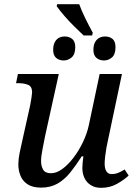

<svg xmlns="http://www.w3.org/2000/svg" viewBox="-20 -891 653 921"><path d="M381 -721Q360 -741 335.5 -765Q311 -789 289.5 -814Q268 -839 252 -861L254 -871H360Q371 -840 389.5 -802.5Q408 -765 425 -734L422 -721ZM286 -601Q263 -601 249 -613.5Q235 -626 235 -652Q235 -682 249.5 -699Q264 -716 290 -716Q312 -716 326.5 -704Q341 -692 341 -665Q341 -630 323.5 -615.5Q306 -601 286 -601ZM479 -601Q457 -601 442.5 -613.5Q428 -626 428 -652Q428 -682 443 -699Q458 -716 484 -716Q506 -716 520 -704Q534 -692 534 -665Q534 -630 517 -615.5Q500 -601 479 -601ZM465 10Q436 10 415.5 -3Q395 -16 385 -37.5Q375 -59 375 -85Q375 -96 376.5 -111.5Q378 -127 380 -141H372Q344 -97 316.5 -63Q289 -29 255.5 -10Q222 9 177 9Q137 9 113 -6.5Q89 -22 78.5 -47.5Q68 -73 68 -102Q68 -127 74 -157Q80 -187 86 -212L125 -387Q128 -402 131 -422.5Q134 -443 134 -448Q134 -476 115 -484Q96 -492 67 -492H57L66 -536H262L196 -237Q191 -211 184 -175.5Q177 -140 177 -119Q177 -94 187 -77Q197 -60 225 -60Q251 -60 279 -80.5Q307 -101 332.5 -134.5Q358 -168 377.5 -208.5Q397 -249 406 -290L458 -536H565L497 -214Q494 -202 490.5 -182Q487 -162 484.5 -141Q482 -120 482 -106Q482 -82 490.5 -69Q499 -56 515 -56Q532 -56 546 -61.5Q560 -67 578 -78L597 -49Q575 -28 541 -9Q507 10 465 10Z"/></svg>

Font: ET Text
Style: Italic
Weight: 470
Italic angle: -12°
Designer: Monotype Design Team
Foundry: Monotype Imaging Inc.
Version: Version 2.009